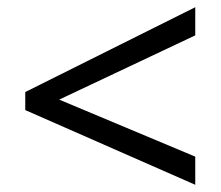

<svg xmlns="http://www.w3.org/2000/svg" viewBox="-20 -628 612 532"><path d="M521 -116 50 -323V-373L521 -608V-530L144 -352L521 -194Z"/></svg>

Font: Noto Sans Mandaic
Style: Regular
Weight: 400
Designer: Monotype Design Team
Foundry: Monotype Imaging Inc.
Version: Version 2.002; ttfautohint (v1.8.4.7-5d5b)